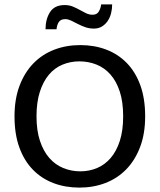

<svg xmlns="http://www.w3.org/2000/svg" viewBox="-20 -844 726 873"><path d="M345 -639Q409 -639 463 -618.5Q517 -598 556.5 -557.5Q596 -517 618 -456.5Q640 -396 640 -315Q640 -236 617 -175.5Q594 -115 554 -74Q514 -33 459.5 -12Q405 9 341 9Q277 9 223 -11.5Q169 -32 129.5 -72.5Q90 -113 68 -173.5Q46 -234 46 -315Q46 -394 69 -454.5Q92 -515 132 -556Q172 -597 226.5 -618Q281 -639 345 -639ZM146 -315Q146 -251 161.5 -204Q177 -157 204 -126Q231 -95 267.5 -80Q304 -65 345 -65Q386 -65 421.5 -80Q457 -95 483.5 -126Q510 -157 525 -204Q540 -251 540 -315Q540 -381 524.5 -428Q509 -475 482 -505.5Q455 -536 418.5 -550.5Q382 -565 341 -565Q300 -565 264 -550Q228 -535 202 -504Q176 -473 161 -426Q146 -379 146 -315ZM187 -711Q187 -757 207.5 -789Q228 -821 274 -821Q295 -821 311.5 -814Q328 -807 342.5 -799Q357 -791 371 -784Q385 -777 401 -777Q421 -777 429.5 -792Q438 -807 440 -824H490Q490 -803 485 -783.5Q480 -764 469.5 -748.5Q459 -733 443.5 -723.5Q428 -714 407 -714Q386 -714 367.5 -720.5Q349 -727 333 -735.5Q317 -744 303 -750.5Q289 -757 277 -757Q256 -757 247.5 -744Q239 -731 237 -711Z"/></svg>

Font: Mukta
Style: Regular
Weight: 400
Designer: Girish Dalvi and Yashodeep Gholap
Foundry: Ek Type
Version: Version 2.538;PS 1.001;hotconv 16.6.51;makeotf.lib2.5.65220;